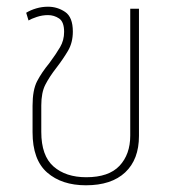

<svg xmlns="http://www.w3.org/2000/svg" viewBox="-20 -543 516 572"><path d="M236 9Q164 9 120.5 -29Q77 -67 77 -149V-228Q77 -275 90.5 -301Q104 -327 127 -355Q147 -382 159 -402.5Q171 -423 171 -448Q171 -478 156 -488Q141 -498 123 -498Q106 -498 89.5 -492.5Q73 -487 65 -482L58 -505Q71 -513 88 -518Q105 -523 123 -523Q151 -523 174 -507.5Q197 -492 197 -449Q197 -416 182.5 -391.5Q168 -367 148 -341Q127 -314 115 -290.5Q103 -267 103 -229V-150Q103 -79 139.5 -47Q176 -15 237 -15Q304 -15 336 -49Q368 -83 368 -139V-517H394V-138Q394 -68 353 -29.5Q312 9 236 9Z"/></svg>

Font: Noto Sans Thai UI SemCond Thin
Style: Regular
Weight: 100
Width: 4
Designer: Monotype Design Team
Foundry: Monotype Imaging Inc.
Version: Version 2.000